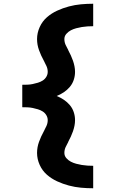

<svg xmlns="http://www.w3.org/2000/svg" viewBox="-20 -853 640 1026"><path d="M478 153Q445 153 412.5 150Q380 147 348 138.5Q316 130 285.5 116Q255 102 230.5 80.5Q206 59 192 28Q178 -3 178 -36Q178 -66 188.5 -95Q199 -124 214 -151Q222 -166 228.5 -180.5Q235 -195 235 -211Q235 -225 227.5 -237.5Q220 -250 208 -257.5Q196 -265 182.5 -269Q169 -273 155 -276Q141 -279 127 -279.5Q113 -280 99 -280V-400Q113 -400 127 -400.5Q141 -401 155 -404Q169 -407 182.5 -411Q196 -415 208 -422.5Q220 -430 227.5 -442.5Q235 -455 235 -469Q235 -485 228.5 -499.5Q222 -514 214 -529Q199 -556 188.5 -585Q178 -614 178 -644Q178 -677 192 -708Q206 -739 230.5 -760.5Q255 -782 285.5 -796Q316 -810 348 -818.5Q380 -827 412.5 -830Q445 -833 478 -833V-713Q463 -713 447.5 -712Q432 -711 417 -708.5Q402 -706 387 -702Q372 -698 358.5 -691Q345 -684 334.5 -672Q324 -660 324 -644Q324 -628 330.5 -613.5Q337 -599 345 -585V-584Q352 -571 358.5 -557Q365 -543 370 -528.5Q375 -514 378 -499Q381 -484 381 -469Q381 -447 374 -426Q367 -405 353 -388.5Q339 -372 321 -360Q303 -348 283 -340Q303 -332 321 -320Q339 -308 353 -291.5Q367 -275 374 -254Q381 -233 381 -211Q381 -196 378 -181Q375 -166 370 -151.5Q365 -137 358.5 -123Q352 -109 345 -96V-95Q337 -81 330.5 -66.5Q324 -52 324 -36Q324 -20 334.5 -8Q345 4 358.5 11Q372 18 387 22Q402 26 417 28.5Q432 31 447.5 32Q463 33 478 33Z"/></svg>

Font: Iosevka Heavy Extended
Style: Regular
Weight: 900
Width: 7
Monospace: yes
Designer: Belleve Invis
Foundry: Belleve Invis
Version: Version 32.5.0; ttfautohint (v1.8.4)